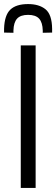

<svg xmlns="http://www.w3.org/2000/svg" viewBox="-57 -923 276 943"><path d="M45 0V-700H118V0ZM81 -903Q135 -903 166.5 -877.5Q198 -852 199 -782Q199 -772 199 -763L153 -762Q153 -765 153 -767.5Q153 -770 153 -773Q152 -813 135 -831.5Q118 -850 81 -850Q44 -850 27 -831.5Q10 -813 9 -773Q9 -767 9 -762L-37 -763Q-37 -768 -37 -772.5Q-37 -777 -37 -782Q-35 -848 -6.5 -875.5Q22 -903 81 -903Z"/></svg>

Font: Georama Condensed
Style: Regular
Weight: 400
Width: 3
Designer: Jean-Baptiste Levee
Foundry: Production Type
Version: Version 1.000